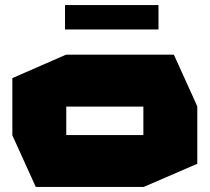

<svg xmlns="http://www.w3.org/2000/svg" viewBox="-20 -742 832 762"><path d="M243 -319V-525H670L763 -320V-319ZM122 0 29 -205V-206H549V0ZM29 -206V-432L242 -525H243V-206ZM549 0V-319H763V-92L550 0ZM238 -625V-722H609V-625Z"/></svg>

Font: Foldit ExtraBold
Style: Regular
Weight: 800
Version: Version 1.003